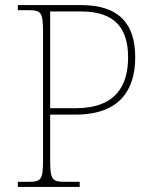

<svg xmlns="http://www.w3.org/2000/svg" viewBox="-20 -734 602 754"><path d="M50 0H293V-20H233C183 -20 177 -31 177 -108V-284H277C452 -284 511 -383 511 -509C511 -639 449 -714 299 -714H50V-694H93C143 -694 149 -683 149 -606V-108C149 -31 143 -20 93 -20H50ZM276 -309H177V-689H299C430 -689 483 -624 483 -509C483 -401 438 -309 276 -309Z"/></svg>

Font: Noto Serif Georgian Thin
Style: Regular
Weight: 100
Designer: Monotype Design Team, Akaki Razmadze
Foundry: Google LLC
Version: Version 2.003